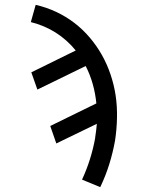

<svg xmlns="http://www.w3.org/2000/svg" viewBox="-20 -558 640 791"><path d="M393 213 318 182Q337 141 350.5 98Q364 55 372 11Q372 10 372 10Q372 10 372 9Q374 -5 376 -19.5Q378 -34 379 -48L212 33L187 -39L377 -132Q373 -173 362 -212Q351 -251 333 -286L134 -189L109 -260L292 -350Q275 -371 254.5 -389.5Q234 -408 210.5 -423Q187 -438 161 -449Q135 -460 107 -467L127 -538Q171 -528 211.5 -509Q252 -490 286.5 -463.5Q321 -437 349.5 -403.5Q378 -370 399.5 -332Q421 -294 435.5 -251Q450 -208 456.5 -164Q463 -120 462 -72.5Q461 -25 454 21Q445 71 430 119Q415 167 393 213Z"/></svg>

Font: Iosevka Curly Slab Extended
Style: Italic
Weight: 400
Width: 7
Italic angle: -9°
Monospace: yes
Designer: Belleve Invis
Foundry: Belleve Invis
Version: Version 11.1.0; ttfautohint (v1.8.3)